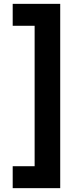

<svg xmlns="http://www.w3.org/2000/svg" viewBox="-20 -796 427 998"><path d="M46 68H160V-662H46V-776H293V182H46Z"/></svg>

Font: Cazoo Sans SemiBold
Style: Regular
Weight: 600
Designer: Jonathan Barnbrook, Julián Moncada
Foundry: Barnbrook Fonts
Version: Version 2.000;Glyphs 3.2.3 (3260)